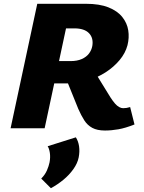

<svg xmlns="http://www.w3.org/2000/svg" viewBox="-20 -678 763 1015"><path d="M36 0 177 -658H434Q506 -658 553.5 -639Q601 -620 626.5 -588Q652 -556 658 -517.5Q664 -479 654 -439Q643 -397 612 -360Q581 -323 538 -295.5Q495 -268 445 -252.5Q395 -237 345 -237H160L185 -355H353Q388 -355 412.5 -366Q437 -377 450.5 -395Q464 -413 468 -435Q475 -477 450.5 -502.5Q426 -528 373 -528H329L216 0ZM535 12Q494 12 468 -2Q442 -16 425.5 -42Q409 -68 394 -102L322 -280L458 -335L564 -163Q577 -143 588 -130.5Q599 -118 610 -112Q621 -106 631 -106Q640 -106 649.5 -107.5Q659 -109 668 -112L691 -20Q643 -1 606 5.5Q569 12 535 12ZM249 317 198 266Q218 246 228 223Q238 200 242 180Q247 153 243.5 130Q240 107 232 95L381 48Q394 68 398 95.5Q402 123 396 154Q390 185 368 216Q346 247 315 272.5Q284 298 249 317Z"/></svg>

Font: Ysabeau Infant Black
Style: Italic
Weight: 900
Italic angle: -12°
Designer: Christian Thalmann (Catharsis Fonts)
Version: Version 2.001;gftools[0.9.30]; featfreeze: ss01,ss02,lnum